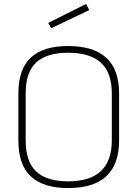

<svg xmlns="http://www.w3.org/2000/svg" viewBox="-20 -942 696 972"><path d="M73 -231V-469Q73 -592 136 -650.5Q199 -709 325 -709Q583 -709 583 -469V-231Q583 10 325 10Q199 10 136 -49Q73 -108 73 -231ZM110 -469V-231Q110 -124 163 -74Q216 -24 325 -24Q546 -24 546 -231V-469Q546 -575 490.5 -625Q435 -675 325 -675Q216 -675 163 -625.5Q110 -576 110 -469ZM224 -826 416 -922 432 -891 239 -799Z"/></svg>

Font: TypoPRO Titillium Title
Style: Regular
Weight: 250
Designer: Campivisivi
Foundry: Accademia di Belle Arti di Urbino and students of MA course of Visual design
Version: 1.000